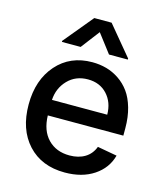

<svg xmlns="http://www.w3.org/2000/svg" viewBox="-115 -854 817 952"><g transform="rotate(15 293.5 -378.0)"><path d="M306.6 11.2Q187 11.2 116.9 -64.9Q46.9 -141.1 46.9 -269Q46.9 -395.5 116.2 -474.1Q185.5 -552.7 298.8 -552.7Q336.9 -552.7 371.3 -543.2Q405.8 -533.7 437 -512.7Q468.3 -491.7 491 -460.4Q513.7 -429.2 527.1 -382.6Q540.5 -335.9 540.5 -278.3V-240.7H152.8Q154.8 -163.1 196.8 -119.9Q238.8 -76.7 307.6 -76.7Q353.5 -76.7 386.2 -96.4Q418.9 -116.2 433.1 -154.3L533.7 -136.2Q515.6 -68.8 455.3 -28.8Q395 11.2 306.6 11.2ZM152.8 -320.3H436.5Q436 -383.8 398.4 -424.3Q360.8 -464.8 299.8 -464.8Q236.8 -464.8 196.5 -422.9Q156.2 -380.9 152.8 -320.3ZM222.2 -610.8H126V-616.2L250.5 -766.6H339.4L464.4 -616.2V-610.8H367.7L294.9 -706.1Z"/></g></svg>

Font: Karasuma Gothic
Style: Regular
Weight: 500
Designer: Rasmus Andersson / Ryoko Nishizuka
Foundry: Genbu
Version: Version 1.00